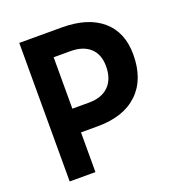

<svg xmlns="http://www.w3.org/2000/svg" viewBox="-126 -798 839 903"><g transform="rotate(-20 293.0 -346.5)"><path d="M69.8 0V-693.4H282.2Q412.6 -693.4 483.9 -632.1Q555.2 -570.8 555.2 -459Q555.2 -335 483.9 -266.8Q412.6 -198.7 282.2 -198.7H198.7V0ZM198.7 -317.4H282.2Q346.2 -317.4 381.1 -352.5Q416 -387.7 416 -450.7Q416 -510.3 381.1 -542.5Q346.2 -574.7 282.2 -574.7H198.7Z"/></g></svg>

Font: CaskaydiaMono NF
Style: Bold
Weight: 700
Designer: Aaron Bell
Foundry: Saja Typeworks
Version: Version 2111.001; ttfautohint (v1.8.4);Nerd Fonts 3.1.1